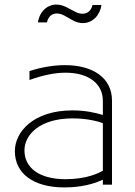

<svg xmlns="http://www.w3.org/2000/svg" viewBox="-20 -787 589 840"><path d="M146 -689H185C192 -716 208 -728 228 -728C239 -728 251 -725 263 -718L302 -696C316 -689 330 -686 343 -686C384 -686 417 -719 424 -765H385C378 -739 362 -727 342 -727C332 -727 321 -729 310 -735L270 -756C255 -763 241 -767 227 -767C187 -767 153 -737 146 -689ZM430 -1V21H470V-347C470 -448 384 -502 265 -502C217 -502 164 -494 109 -476V-437C167 -458 220 -469 267 -469C365 -469 430 -423 430 -346V-284C399 -294 350 -304 300 -304H297C125 -304 45 -209 45 -126C45 -28 126 33 262 33C293 33 366 30 430 -1ZM430 -248V-40C414 -31 361 -3 267 -3C153 -3 87 -52 87 -129C87 -199 156 -269 297 -269H300C352 -269 402 -259 430 -248Z"/></svg>

Font: LINE Seed JP_OTF Thin
Style: Regular
Weight: 250
Designer: LY Corporation & Fontrix & Fontworks
Version: Version 1.007